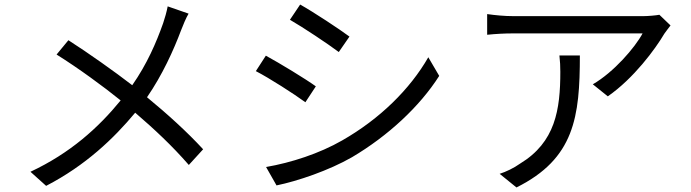

<svg xmlns="http://www.w3.org/2000/svg" viewBox="-20 -788 3040 845"><path d="M281 -611 229 -548C325 -488 437 -406 511 -346C412 -225 289 -114 114 -32L183 30C357 -60 481 -179 575 -292C661 -218 737 -147 811 -62L874 -131C803 -208 717 -286 627 -360C694 -457 744 -567 777 -655C785 -676 799 -710 810 -728L718 -760C714 -738 705 -706 698 -686C668 -601 627 -506 562 -413C483 -474 367 -556 281 -611Z M1301 -768 1256 -701C1315 -667 1423 -595 1471 -559L1518 -627C1475 -659 1360 -735 1301 -768ZM1151 -53 1197 28C1290 9 1428 -38 1529 -96C1688 -190 1827 -319 1913 -454L1865 -536C1784 -395 1652 -265 1486 -170C1385 -112 1261 -72 1151 -53ZM1150 -543 1106 -475C1166 -444 1275 -374 1324 -338L1370 -408C1326 -440 1209 -511 1150 -543Z M2931 -676 2882 -723C2867 -720 2831 -717 2812 -717C2752 -717 2286 -717 2238 -717C2201 -717 2159 -721 2124 -726V-635C2163 -639 2201 -641 2238 -641C2285 -641 2738 -641 2808 -641C2775 -579 2681 -470 2589 -417L2655 -364C2769 -443 2864 -572 2904 -640C2911 -651 2924 -666 2931 -676ZM2532 -544H2442C2445 -518 2446 -496 2446 -472C2446 -305 2424 -162 2269 -68C2241 -48 2207 -32 2179 -23L2253 37C2508 -90 2532 -273 2532 -544Z"/></svg>

Font: Noto Sans KR
Style: Regular
Weight: 400
Designer: Ryoko NISHIZUKA 西塚涼子 (kana, bopomofo & ideographs); Paul D. Hunt (Latin, Greek & Cyrillic); Sandoll Communications 산돌커뮤니
Foundry: Adobe
Version: Version 2.004;hotconv 1.0.118;makeotfexe 2.5.65603